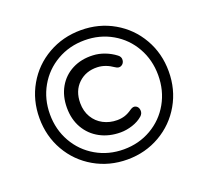

<svg xmlns="http://www.w3.org/2000/svg" viewBox="-125 -840 1065 1010"><g transform="rotate(-20 407.5 -335.0)"><path d="M62.1 -336Q62.1 -437 109.6 -519.6Q157.1 -602.3 240.2 -649.8Q323.4 -697.3 424.4 -697.3Q525.4 -697.3 608 -649.8Q690.6 -602.3 738.1 -519.6Q785.6 -437 785.6 -336Q785.6 -235 738.1 -152.2Q690.6 -69.4 607.8 -21.6Q525 26.3 424.4 26.3Q323.4 26.3 240.2 -21.6Q157.1 -69.4 109.6 -152.2Q62.1 -235 62.1 -336ZM726.7 -336Q726.7 -421.4 687.3 -491Q648 -560.6 578.7 -600.6Q509.4 -640.6 424.4 -640.6Q339.4 -640.6 269.9 -600.6Q200.4 -560.6 160.7 -491Q121 -421.4 121 -336Q121 -250.6 160.7 -180.7Q200.4 -110.8 269.9 -70.6Q339.4 -30.4 424.4 -30.4Q509.4 -30.4 578.7 -70.6Q648 -110.8 687.3 -180.4Q726.7 -250 726.7 -336ZM216.6 -337.7Q216.6 -403 244.9 -452.6Q273.3 -502.1 324 -528.1Q374.8 -554.1 439 -551Q471.6 -549.7 504.2 -537.3Q536.7 -524.9 563.4 -504.4Q579.5 -492.6 577.8 -474.5Q576.1 -456.3 561 -448Q545.9 -439.7 527.6 -452.4Q484.9 -482.3 440.5 -484.2Q376 -486.7 333.4 -446.3Q290.8 -405.8 290.8 -337.4Q290.8 -292.1 311.3 -257.7Q331.8 -223.3 366.8 -205.1Q401.8 -186.8 443.7 -186.8Q466.6 -186.8 486.8 -193.2Q507 -199.6 529.2 -215.5Q547.1 -227.7 561 -219.8Q574.9 -211.9 576.3 -193.7Q577.6 -175.5 563.4 -162.9Q539.5 -142 505.4 -131Q471.3 -120 439 -120Q374.5 -120 324.1 -147.2Q273.6 -174.4 245.1 -223.7Q216.6 -273.1 216.6 -337.7Z"/></g></svg>

Font: SN Pro Thin
Style: Italic
Weight: 200
Italic angle: -9°
Designer: Tobias Whetton
Foundry: Supernotes
Version: Version 1.003;Glyphs 3.3 (3324)